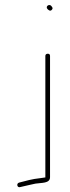

<svg xmlns="http://www.w3.org/2000/svg" viewBox="-20 -669 282 779"><path d="M174 -451C168 -451 164 -448 164 -442V51H163C157 52 150 53 142 54C112 57 83 65 57 72C45 76 50 94 62 90L88 84C103 80 108 80 124 76C148 72 183 76 183 50V-442C183 -448 180 -451 174 -451ZM173 -632C177 -628 184 -622 190 -629C197 -636 191 -641 187 -646C178 -654 163 -642 173 -632Z"/></svg>

Font: Electronic
Style: ExThn
Weight: 100
Version: Version 1.011